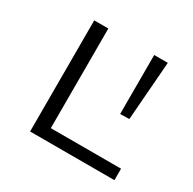

<svg xmlns="http://www.w3.org/2000/svg" viewBox="-112 -580 700 696"><g transform="rotate(30 238.5 -232.5)"><path d="M447 -48V0H94V-465H153V-48ZM383 -219 345 -218V-465H402Z"/></g></svg>

Font: Ysabeau SC Semilight
Style: Regular
Weight: 300
Designer: Christian Thalmann (Catharsis Fonts)
Version: Version 0.003